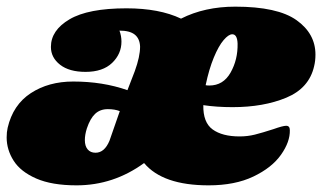

<svg xmlns="http://www.w3.org/2000/svg" viewBox="-23 -554 968 577"><path d="M925 -390Q925 -371 921 -355Q906 -289 837.5 -260.5Q769 -232 676 -232Q628 -232 588 -238Q587 -186 616 -165Q645 -144 697 -144Q721 -144 743 -149.5Q765 -155 799 -166Q827 -176 837 -176Q848 -176 848 -163Q849 -128 821.5 -89Q794 -50 738.5 -23.5Q683 3 604 3Q466 3 410 -64Q318 3 207 3Q133 3 86 -17.5Q39 -38 18 -71Q-3 -104 -3 -141Q-3 -157 0 -170Q16 -239 69.5 -274Q123 -309 197 -309Q286 -309 360 -283L382 -340Q398 -384 398 -414Q397 -438 382 -450Q367 -462 336 -462Q342 -446 342 -429Q342 -392 314 -365Q286 -338 234 -338Q185 -338 157.5 -359.5Q130 -381 130 -413Q130 -463 186 -496Q242 -529 357 -529Q456 -529 521 -498Q592 -534 684 -534Q811 -534 868 -493.5Q925 -453 925 -390ZM606 -297Q648 -297 670 -336Q692 -375 691 -423Q690 -451 675 -451Q664 -451 649 -433.5Q634 -416 619.5 -381Q605 -346 595 -298Q599 -297 606 -297ZM306 -131 337 -220Q322 -226 301 -226Q278 -226 263 -212Q248 -198 238 -168Q232 -149 232 -133Q232 -115 240.5 -105Q249 -95 264 -95Q291 -95 306 -131Z"/></svg>

Font: Shrikhand
Style: Regular
Weight: 400
Italic angle: -14°
Designer: Jonny Pinhorn
Foundry: Jonny Pinhorn
Version: Version 1.001;PS 1.001;hotconv 1.0.88;makeotf.lib2.5.647800